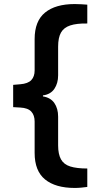

<svg xmlns="http://www.w3.org/2000/svg" viewBox="-20 -768 478 948"><path d="M411 155Q396 157 380.5 158.5Q365 160 349 160Q254 160 202.5 118Q151 76 151 -13V-168Q151 -199 134.5 -217Q118 -235 80 -237L45 -239V-349L80 -352Q118 -355 134.5 -372.5Q151 -390 151 -420V-575Q151 -664 202.5 -706Q254 -748 349 -748Q361 -748 381.5 -747Q402 -746 411 -745V-652Q359 -653 327 -642.5Q295 -632 281 -607Q267 -582 267 -538V-396Q267 -357 248.5 -329.5Q230 -302 192 -297V-292Q230 -286 248.5 -259Q267 -232 267 -192V-50Q267 -7 281 18.5Q295 44 327 54Q359 64 411 64Z"/></svg>

Font: REM Medium Medium
Style: Regular
Weight: 500
Version: Version 1.005;gftools[0.9.28]